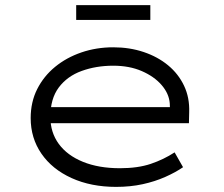

<svg xmlns="http://www.w3.org/2000/svg" viewBox="-20 -721 878 751"><path d="M434 10Q336 10 260 -24.5Q184 -59 142 -120Q100 -181 100 -259Q100 -322 125.5 -372.5Q151 -423 195.5 -459.5Q240 -496 298.5 -516Q357 -536 423 -536Q487 -536 542 -517.5Q597 -499 637.5 -465.5Q678 -432 700 -385.5Q722 -339 720 -282L719 -239H166L155 -302H662L645 -293L644 -317Q641 -355 612 -388.5Q583 -422 534.5 -443Q486 -464 423 -464Q356 -464 299.5 -443.5Q243 -423 210 -379Q177 -335 177 -264Q177 -203 210 -158Q243 -113 304.5 -88Q366 -63 449 -63Q519 -63 569.5 -80Q620 -97 663 -125L696 -67Q667 -47 626.5 -29Q586 -11 538 -0.5Q490 10 434 10ZM278 -643V-701H568V-643Z"/></svg>

Font: Lexend Tera Light
Style: Regular
Weight: 300
Designer: Bonnie Shaver-Troup, Thomas Jockin
Foundry: Lexend
Version: Version 1.007